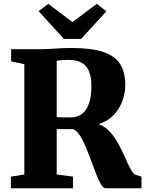

<svg xmlns="http://www.w3.org/2000/svg" viewBox="-20 -1006 776 1026"><path d="M38 0V-62L110 -73.5V-663L39.5 -678V-743H191.5Q223 -743 249.2 -744.8Q275.5 -746.5 302 -748Q328.5 -749.5 362 -749.5Q467.5 -749.5 530.5 -728.8Q593.5 -708 621.5 -664Q649.5 -620 649.5 -551Q649.5 -510.5 634.5 -468Q619.5 -425.5 588 -392Q556.5 -358.5 506.5 -342.5Q536 -332.5 559.2 -309.8Q582.5 -287 600.8 -257.2Q619 -227.5 633.8 -196.2Q648.5 -165 660.5 -137.8Q672.5 -110.5 684 -92.5Q695.5 -74.5 707 -71.5L736 -62V0H544.5Q532 0 519.5 -21Q507 -42 494 -75.5Q481 -109 467 -147.5Q453 -186 437.8 -222Q422.5 -258 405.8 -283.5Q389 -309 370 -316Q360.5 -316 348.8 -316Q337 -316 325.2 -316Q313.5 -316 302.5 -316Q291.5 -316 283 -316V-73.5L370 -62.5V0ZM358.5 -378.5Q392 -378.5 416.8 -396.5Q441.5 -414.5 455 -451.5Q468.5 -488.5 468.5 -544.5Q468.5 -592 456.2 -623.5Q444 -655 417 -670.5Q390 -686 345 -686Q330.5 -686 319 -685.2Q307.5 -684.5 298.8 -683.5Q290 -682.5 283 -681.5V-381Q290.5 -379.5 305.5 -379Q320.5 -378.5 335.8 -378.5Q351 -378.5 358.5 -378.5ZM321.5 -798 186.5 -946 238 -985.5 367.5 -888 497 -985.5 548.5 -945.5 413.5 -798Z"/></svg>

Font: Merriweather 28pt Black
Style: Regular
Weight: 900
Version: Version 2.100